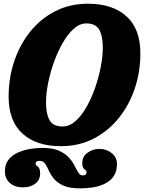

<svg xmlns="http://www.w3.org/2000/svg" viewBox="-20 -788 802 1058"><path d="M27.5 -256.5Q27.5 -357.5 58 -449.2Q88.5 -541 145.8 -612.8Q203 -684.5 283.8 -726Q364.5 -767.5 465.5 -767.5Q600 -767.5 676.8 -698.2Q753.5 -629 753.5 -493.5Q753.5 -392.5 722.8 -300.8Q692 -209 634.2 -137.2Q576.5 -65.5 495.8 -24Q415 17.5 315 17.5Q180 17.5 103.8 -51.8Q27.5 -121 27.5 -256.5ZM233.5 -224.5Q233.5 -160.5 253.2 -125.8Q273 -91 324.5 -91Q362.5 -91 396.2 -121Q430 -151 457.5 -199.8Q485 -248.5 505 -306.8Q525 -365 535.8 -422.2Q546.5 -479.5 546.5 -525.5Q546.5 -589.5 526.8 -624.2Q507 -659 455.5 -659Q419 -659 385.8 -629Q352.5 -599 324.8 -550.2Q297 -501.5 276.5 -443.5Q256 -385.5 244.8 -328.2Q233.5 -271 233.5 -224.5ZM7 156.5Q7 116.5 27.8 91Q48.5 65.5 80.5 51.8Q112.5 38 148.2 32.5Q184 27 213.5 27Q269.5 27 304.2 42.2Q339 57.5 359.2 80Q379.5 102.5 391 125.2Q402.5 148 412 163.2Q421.5 178.5 435 178.5Q448 178.5 452.5 173.8Q457 169 457 162.5Q457 153 451.2 149.5Q445.5 146 439.5 138.2Q433.5 130.5 433.5 108.5Q433.5 74 462.8 53.2Q492 32.5 528.5 32.5Q567 32.5 595.8 55.8Q624.5 79 624.5 115.5Q624.5 159 604.5 185.8Q584.5 212.5 553.2 226.5Q522 240.5 487.2 245.2Q452.5 250 422.5 250Q363.5 250 329.5 234.8Q295.5 219.5 277.2 197Q259 174.5 249 151.8Q239 129 228.5 113.8Q218 98.5 198.5 98.5Q176 98.5 176 112.5Q176 120.5 182.2 124.8Q188.5 129 194.8 137.8Q201 146.5 201 168.5Q201 203 174.5 223.8Q148 244.5 105.5 244.5Q61.5 244.5 34.2 220.2Q7 196 7 156.5Z"/></svg>

Font: Besley* Narrow Heavy
Style: Italic
Weight: 800
Width: 4
Italic angle: -13°
Designer: Owen Earl
Foundry: indestructible type*
Version: Version 3.000; ttfautohint (v1.8.3)